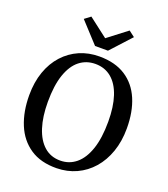

<svg xmlns="http://www.w3.org/2000/svg" viewBox="-172 -1092 1067 1223"><g transform="rotate(20 361.5 -480.0)"><path d="M355.5 11Q247.5 12.5 175.8 -35.8Q104 -84 68.5 -170Q33 -256 33 -367.5Q33 -455.5 58 -526.5Q83 -597.5 128.8 -647.8Q174.5 -698 236 -724.8Q297.5 -751.5 370 -751.5Q477 -751.5 548 -705.5Q619 -659.5 654.5 -576Q690 -492.5 690 -380Q690 -292.5 665 -221Q640 -149.5 595 -98Q550 -46.5 488.8 -18.2Q427.5 10 355.5 11ZM360 -42.5Q421 -42.5 467 -80.5Q513 -118.5 538.5 -193.5Q564 -268.5 564 -379.5Q564 -480.5 540.5 -551.5Q517 -622.5 471.8 -660.2Q426.5 -698 362.5 -698Q301 -698 255.2 -661.8Q209.5 -625.5 184.2 -552.2Q159 -479 159 -367.5Q159 -267.5 182.5 -194.5Q206 -121.5 250.8 -82Q295.5 -42.5 360 -42.5ZM320 -804.5 193.5 -942 234 -972.5 363.5 -873 493.5 -972.5 533.5 -942 407.5 -804.5Z"/></g></svg>

Font: Merriweather Medium
Style: Regular
Weight: 500
Version: Version 2.100